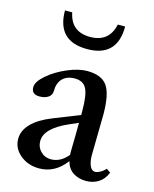

<svg xmlns="http://www.w3.org/2000/svg" viewBox="-109 -778 692 862"><g transform="rotate(15 237.0 -346.5)"><path d="M225.1 -562Q85 -562 85 -704.1H118.7Q135.7 -618.2 224.1 -618.2Q312 -618.2 330.6 -704.1H364.7Q364.7 -562 225.1 -562ZM155.3 11.2Q104 11.2 67.6 -19Q31.2 -49.3 31.2 -93.3Q31.2 -131.8 62.7 -164.3Q94.2 -196.8 154.3 -220.7L276.9 -269.5V-287.6Q276.9 -362.3 261.7 -391.4Q246.6 -420.4 207.5 -420.4Q170.9 -420.4 150.6 -399.7Q130.4 -378.9 130.4 -341.8Q130.4 -323.2 115 -312.3Q99.6 -301.3 73.7 -301.3Q36.6 -301.3 36.6 -334.5Q36.6 -359.9 73 -391.6Q109.4 -423.3 160.9 -445.3Q212.4 -467.3 252.9 -467.3Q319.3 -467.3 345.9 -429.7Q372.6 -392.1 372.6 -295.9Q372.6 -294.9 369.6 -108.9Q369.1 -81.5 377.4 -60.3Q385.7 -39.1 403.3 -39.1Q412.1 -39.1 425.5 -46.1Q439 -53.2 450.2 -65.9L469.2 -53.2Q457 -21 431.6 -4.9Q406.2 11.2 373.5 11.2Q339.8 11.2 314.2 -4.9Q288.6 -21 279.3 -55.7Q229.5 11.2 155.3 11.2ZM129.4 -108.9Q129.4 -80.6 148.7 -61.3Q168 -42 196.3 -42Q240.7 -42 274.9 -83.5Q274.9 -85.4 274.7 -90.1Q274.4 -94.7 274.4 -97.2Q276.4 -187 276.4 -232.9L234.9 -214.8Q129.4 -168.9 129.4 -108.9Z"/></g></svg>

Font: Elstob 6pt Medium
Style: Regular
Weight: 500
Designer: Peter S. Baker
Version: Version 1.015